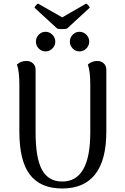

<svg xmlns="http://www.w3.org/2000/svg" viewBox="-20 -1047 701 1080"><path d="M356.9 -886.2Q347.7 -883.3 329.3 -883.3Q311 -883.3 301.8 -886.2L173.8 -1003.9Q175.3 -1008.8 182.1 -1016.8Q189 -1024.9 193.8 -1026.9L330.1 -949.2L464.8 -1026.9Q469.7 -1024.9 476.8 -1016.6Q483.9 -1008.3 484.9 -1003.9ZM235.8 -757.8Q213.9 -757.8 198 -774.2Q182.1 -790.5 182.1 -813Q182.1 -835.4 198 -851.8Q213.9 -868.2 235.8 -868.2Q258.3 -868.2 274.7 -851.8Q291 -835.4 291 -813Q291 -790.5 274.7 -774.2Q258.3 -757.8 235.8 -757.8ZM426.8 -757.8Q404.8 -757.8 388.9 -774.2Q373 -790.5 373 -813Q373 -835.4 388.9 -851.8Q404.8 -868.2 426.8 -868.2Q449.2 -868.2 465.6 -851.8Q481.9 -835.4 481.9 -813Q481.9 -790.5 465.6 -774.2Q449.2 -757.8 426.8 -757.8ZM578.1 -654.8V-306.2Q578.1 -147.5 515.9 -67.1Q453.6 13.2 330.1 13.2Q208 13.2 148.4 -64.2Q88.9 -141.6 88.9 -306.2V-571.8Q88.9 -647 75.2 -684.1Q97.7 -704.1 127.9 -704.1Q150.9 -704.1 165.5 -690.7Q180.2 -677.2 180.2 -654.8V-301.8Q180.2 -157.7 216.3 -91.8Q252.4 -25.9 330.1 -25.9Q487.8 -25.9 487.8 -301.8V-571.8Q487.8 -647 474.1 -684.1Q496.6 -704.1 526.9 -704.1Q548.8 -704.1 563.5 -690.7Q578.1 -677.2 578.1 -654.8Z"/></svg>

Font: Arima Madurai Medium
Style: Regular
Weight: 500
Designer: Joana Correia and Natanael Gama
Foundry: NDISCOVER
Version: Version 1.019;PS 001.019;hotconv 1.0.88;makeotf.lib2.5.64775